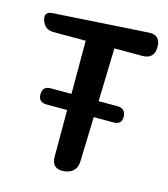

<svg xmlns="http://www.w3.org/2000/svg" viewBox="-117 -878 857 977"><g transform="rotate(15 312.0 -389.0)"><path d="M246 -298H137Q94 -298 94 -341Q94 -383 137 -383H246V-663H77Q30 -663 15 -708Q0 -752 47 -755L544 -786Q607 -791 607 -727Q607 -663 544 -663H397L389 -383H488Q530 -383 533 -341Q534 -298 491 -298H386L379 -66Q378 -1 312 7Q246 13 246 -53Z"/></g></svg>

Font: MaokenZhuyuanTi
Style: Regular
Weight: 400
Designer: Fontworks Inc & LongZhuTi team: ZERO子、时光羊、荆南、频凡、刘鹏、Little White Dog、帆影Magmeta、奈白不弍、白日月球、ChaoTawei、雨三（排名不分先后）
Version: Version 1.000; 20230222